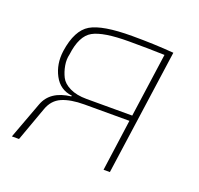

<svg xmlns="http://www.w3.org/2000/svg" viewBox="-92 -583 708 683"><g transform="rotate(20 261.5 -241.0)"><path d="M456 -476 389 0H365L392 -195H222Q170 -195 137.5 -181Q105 -167 92 -130L45 0H18L70 -140Q91 -197 168 -206L169 -209Q123 -214 101 -255.5Q79 -297 86 -348Q98 -430 142 -456Q186 -482 298 -482Q383 -482 456 -476ZM395 -216 429 -458Q369 -460 294 -460Q197 -460 158.5 -438.5Q120 -417 111 -344Q106 -324 110 -301.5Q114 -279 123.5 -260Q133 -241 158.5 -228.5Q184 -216 222 -216Z"/></g></svg>

Font: Ezarion Thin
Style: Italic
Weight: 250
Italic angle: -8°
Designer: Natanael Gama
Version: Version 1.001;PS 001.001;hotconv 1.0.70;makeotf.lib2.5.58329